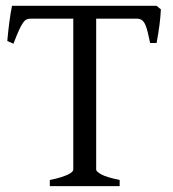

<svg xmlns="http://www.w3.org/2000/svg" viewBox="-20 -635 591 655"><path d="M149.9 0V-21Q172.4 -25.4 187.7 -30.3Q203.1 -35.2 212.4 -39.8Q221.7 -44.4 225.8 -48.6Q230 -52.7 230 -56.2V-571.3H84Q76.7 -571.3 70.6 -568.6Q64.5 -565.9 58.3 -557.1Q52.2 -548.3 44.4 -531.2Q36.6 -514.2 25.9 -485.8L4.9 -495.1Q7.3 -523.9 11.5 -556.6Q15.6 -589.4 21 -615.2H514.2L528.8 -603Q527.8 -578.1 523.9 -548.6Q520 -519 514.2 -488.3H492.2Q487.8 -508.8 484.1 -524.4Q480.5 -540 475.8 -550.5Q471.2 -561 464.4 -566.2Q457.5 -571.3 446.8 -571.3H308.1V-56.2Q308.1 -49.8 325.7 -40Q343.3 -30.3 388.2 -21V0Z"/></svg>

Font: Akkhara
Style: Regular
Weight: 400
Designer: J. Victor Gaultney
Version: Version 1.00 June 13, 2006, initial release